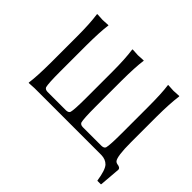

<svg xmlns="http://www.w3.org/2000/svg" viewBox="-168 -896 1285 1285"><g transform="rotate(45 474.0 -253.5)"><path d="M147 0Q147 0 94.2 2.9L92.8 0Q102.5 -68.4 103 -200.2V-444.8Q103 -566.9 91.8 -645L94.2 -647.9Q96.2 -647.9 146 -645Q146 -645 198.2 -647.9L199.2 -645Q189.5 -578.1 189 -444.8V-200.2Q189 -87.9 196.8 -59.1Q203.6 -44.4 225.1 -43.9H400.9Q423.8 -44.9 429.2 -59.1Q437 -86.4 437 -200.2V-444.8Q437 -566.9 425.8 -645L428.2 -647.9Q430.2 -647.9 480 -645Q480 -645 532.2 -647.9L533.2 -645Q523.4 -578.1 522.9 -444.8V-200.2Q522.9 -87.9 530.8 -59.1Q537.6 -44.4 559.1 -43.9H736.8Q759.8 -44.9 765.1 -59.1Q772.9 -86.4 772.9 -200.2V-444.8Q772.9 -578.6 763.2 -645L764.2 -647.9Q766.1 -647.9 815.9 -645Q815.9 -645 868.2 -647.9L870.1 -645Q859.4 -565.9 858.9 -444.8V-200.2Q858.9 -66.4 880.4 -41.5Q888.7 -33.2 898.9 -32.2Q928.2 -28.8 929.2 -11.2L917 138.2L915 141.1H882.8L880.9 138.2Q868.2 52.7 843.8 25.9Q819.3 0.5 777.8 0Z"/></g></svg>

Font: Linux Biolinum O
Style: Regular
Weight: 400
Designer: Philipp H. Poll
Foundry: Philipp H. Poll
Version: Version 1.0.4